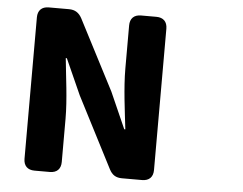

<svg xmlns="http://www.w3.org/2000/svg" viewBox="-52 -769 1104 873"><g transform="rotate(5 500.0 -332.5)"><path d="M86 -655V-10C86 22 104 40 136 40H206C238 40 256 22 256 -10V-207C256 -297 241 -399 233 -482H238L311 -319L477 4C490 29 507 40 535 40H627C659 40 677 22 677 -10V-655C677 -687 659 -705 627 -705H557C525 -705 507 -687 507 -655V-458C507 -369 522 -262 531 -183H526L453 -348L287 -669C274 -693 256 -705 228 -705H136C104 -705 86 -687 86 -655Z"/></g></svg>

Font: コーポレート・ロゴ（ラウンド）ver3 Bold
Style: Regular
Weight: 700
Designer: [KANA_main] LOGOTYPE.JP [Source Han Sans] Ryoko NISHIZUKA 西塚涼子 (kana, bopomofo & ideographs); Paul D. Hunt (Latin, Greek
Version: Version 12.001;FEAKit 1.0